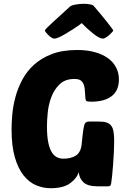

<svg xmlns="http://www.w3.org/2000/svg" viewBox="-20 -984 680 1014"><path d="M495 0Q443 0 420.5 -21.5Q398 -43 396 -75Q385 -41 349.5 -15.5Q314 10 247 10Q208 10 171 -5.5Q134 -21 105 -57Q76 -93 58.5 -153Q41 -213 41 -302Q41 -336 45 -380.5Q49 -425 61.5 -471.5Q74 -518 97.5 -562.5Q121 -607 159.5 -642Q198 -677 254 -698.5Q310 -720 388 -720Q439 -720 479.5 -709Q520 -698 548.5 -678Q577 -658 592.5 -629Q608 -600 608 -564Q608 -506 570 -476.5Q532 -447 463 -447Q441 -447 436.5 -450.5Q432 -454 431 -465Q429 -483 428.5 -501Q428 -519 423.5 -534Q419 -549 408 -558Q397 -567 373 -567Q324 -567 295 -539Q266 -511 251 -471Q236 -431 232 -388.5Q228 -346 228 -317Q228 -269 234 -236.5Q240 -204 251.5 -183.5Q263 -163 279 -154.5Q295 -146 316 -146Q354 -146 380 -162Q406 -178 411 -220L417 -276Q420 -305 425 -323.5Q430 -342 449 -342H504Q529 -342 544.5 -336.5Q560 -331 568.5 -318.5Q577 -306 580 -286Q583 -266 583 -237Q583 -217 581.5 -184Q580 -151 577.5 -117Q575 -83 572 -54.5Q569 -26 567 -15Q565 -6 562 -3Q559 0 550 0ZM523 -780Q514 -780 501 -787Q488 -794 473.5 -805.5Q459 -817 443 -831.5Q427 -846 412 -862Q391 -846 368.5 -831.5Q346 -817 326.5 -805.5Q307 -794 291.5 -787Q276 -780 267 -780Q260 -780 251.5 -785.5Q243 -791 235.5 -798.5Q228 -806 222.5 -813Q217 -820 217 -823Q217 -826 229.5 -838.5Q242 -851 261.5 -869Q281 -887 304.5 -908Q328 -929 349 -949Q357 -956 379.5 -960Q402 -964 425 -964Q438 -964 455.5 -961Q473 -958 478 -949Q496 -928 514 -906.5Q532 -885 546 -867Q560 -849 569 -837Q578 -825 578 -823Q578 -821 572 -814Q566 -807 557.5 -799.5Q549 -792 539.5 -786Q530 -780 523 -780Z"/></svg>

Font: PoetsenOne
Style: Regular
Weight: 400
Designer: Rodrigo Fuenzalida, Pablo Impallari
Foundry: Pablo Impallari, Rodrigo Fuenzalida
Version: Version 1.000; ttfautohint (v0.8) -G 200 -r 50